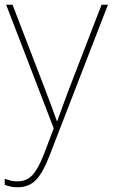

<svg xmlns="http://www.w3.org/2000/svg" viewBox="-26 -548 476 811"><path d="M0 -528H27L164 -172Q182 -124 194.5 -91Q207 -58 214 -37H216Q224 -59 235.5 -91Q247 -123 264 -168L403 -528H430L181 115Q156 180 126.5 211.5Q97 243 48 243Q21 243 -6 233V207Q8 212 20 215Q32 218 48 218Q86 218 110.5 192Q135 166 160 102L201 -6Z"/></svg>

Font: Noto Sans Bengali UI Thin
Style: Regular
Weight: 100
Designer: Jelle Bosma - Monotype Design Team
Foundry: Monotype Imaging Inc.
Version: Version 2.003; ttfautohint (v1.8.4.7-5d5b)